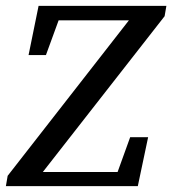

<svg xmlns="http://www.w3.org/2000/svg" viewBox="-21 -632 585 652"><path d="M-1 0 5 -35 455 -612H544L538 -577L87 0ZM76 -445 110 -612H501L490 -563H132L196 -612L135 -445ZM49 0 59 -48H426L361 0L421 -166H482L447 0Z"/></svg>

Font: Lisu Bosa SemiBold
Style: Italic
Weight: 600
Italic angle: -19°
Designer: David Morse, Annie Olsen, Victor Gaultney, Frank Grießhammer (Latin)
Foundry: SIL International
Version: Version 2.000